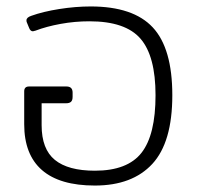

<svg xmlns="http://www.w3.org/2000/svg" viewBox="-20 -560 609 595"><path d="M55 -175V-277Q55 -292 70 -292H186Q205 -292 205 -273V-260Q205 -249 200 -244.5Q195 -240 185 -240H109V-172Q109 -98 150 -64.5Q191 -31 274 -31Q375 -31 418.5 -86.5Q462 -142 462 -265Q462 -386 415.5 -440Q369 -494 257 -494Q212 -494 168 -486Q124 -478 90 -465L82 -463Q74 -463 70 -474L63 -491Q62 -493 62 -497Q62 -506 77 -511Q113 -524 163.5 -532Q214 -540 261 -540Q393 -540 453.5 -475Q514 -410 514 -265Q514 -119 452 -52Q390 15 274 15Q165 15 110 -33Q55 -81 55 -175Z"/></svg>

Font: Mitr ExtraLight
Style: Regular
Weight: 250
Designer: Thanarat Vachiruckul
Foundry: Cadson Demak Co.,Ltd.
Version: Version 1.000